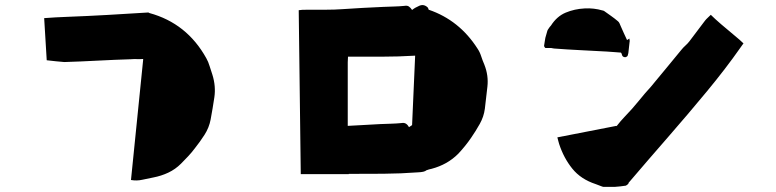

<svg xmlns="http://www.w3.org/2000/svg" viewBox="-20 -719 3040 752"><path d="M163 -483 153 -648Q176 -650 198 -651Q220 -652 242 -653Q322 -656 401 -660.5Q480 -665 559 -670H560Q563 -670 565 -668Q712 -628 788 -491Q796 -477 801 -460Q806 -443 812 -426Q826 -381 819.5 -337.5Q813 -294 805 -251Q799 -219 781 -191Q763 -163 743 -138Q731 -122 717 -107Q703 -92 689 -78Q667 -56 639.5 -43Q612 -30 581 -24Q559 -20 537.5 -15Q516 -10 493 -14L541 -488Q540 -485 540 -488Q528 -487 516.5 -487.5Q505 -488 493 -487Q428 -485 362.5 -481.5Q297 -478 232 -476Q216 -477 199 -479Q182 -481 163 -483Z M1158 -37 1150 -679Q1158 -681 1190.5 -681Q1223 -681 1260 -681Q1275 -681 1290 -681.5Q1305 -682 1319 -683Q1359 -686 1399.5 -688Q1440 -690 1481 -692Q1502 -693 1523 -693.5Q1544 -694 1564 -696Q1575 -698 1581.5 -693.5Q1588 -689 1594 -680Q1605 -689 1622.5 -696.5Q1640 -704 1655 -690Q1657 -688 1659 -681Q1779 -640 1850 -529Q1859 -516 1864.5 -499Q1870 -482 1877 -466Q1894 -423 1889 -379.5Q1884 -336 1879 -293Q1875 -262 1859 -233.5Q1843 -205 1825 -179Q1814 -163 1801.5 -147.5Q1789 -132 1775 -117Q1753 -95 1727 -80.5Q1701 -66 1671 -58Q1666 -57 1660.5 -55.5Q1655 -54 1650 -52Q1643 -45 1617 -44Q1550 -39 1482 -38.5Q1414 -38 1346 -38V-37ZM1342 -475V-226Q1374 -228 1406 -229.5Q1438 -231 1469 -233Q1491 -234 1511.5 -234.5Q1532 -235 1552 -237Q1563 -239 1570 -234.5Q1577 -230 1582 -221Q1585 -223 1588 -225Q1591 -227 1594 -229L1606 -501Q1540 -497 1474.5 -497Q1409 -497 1343 -497Z M2124 -599Q2125 -601 2126 -603Q2127 -605 2128 -606Q2133 -614 2138 -619Q2161 -655 2195.5 -669.5Q2230 -684 2270 -686Q2288 -687 2305.5 -685Q2323 -683 2340 -678Q2342 -678 2346 -676Q2360 -666 2373.5 -656.5Q2387 -647 2400 -636Q2404 -633 2406.5 -627.5Q2409 -622 2411 -617Q2417 -604 2423 -590Q2429 -576 2436 -562Q2438 -564 2445 -568Q2445 -564 2446 -561Q2447 -558 2446 -556Q2445 -545 2443.5 -533.5Q2442 -522 2441 -511Q2440 -506 2438.5 -501.5Q2437 -497 2430 -495Q2417 -494 2415 -508Q2414 -509 2414 -510Q2414 -511 2412 -513Q2399 -514 2385.5 -515Q2372 -516 2358 -517Q2306 -520 2254 -522.5Q2202 -525 2150 -529Q2147 -529 2144 -530Q2141 -531 2139 -531H2116Q2115 -532 2113 -534.5Q2111 -537 2111 -540Q2112 -548 2113.5 -556Q2115 -564 2116 -571Q2118 -578 2120 -585Q2122 -592 2124 -599ZM2879 -531Q2823 -451 2749 -361.5Q2675 -272 2596.5 -182Q2518 -92 2448 -10L2442 -3V-1Q2441 0 2439 2.5Q2437 5 2433 7V8Q2433 7 2432 7V8Q2421 10 2409.5 11Q2398 12 2387 13H2346Q2342 13 2339.5 12Q2337 11 2334 10Q2329 8 2323.5 6Q2318 4 2313 2Q2255 -17 2221.5 -58.5Q2188 -100 2170 -155Q2168 -161 2166.5 -167.5Q2165 -174 2163 -181L2394 -226Q2394 -226 2394 -225.5Q2394 -225 2395 -225Q2403 -235 2410.5 -244Q2418 -253 2425 -260Q2457 -293 2481.5 -323.5Q2506 -354 2530 -380Q2530 -380 2546.5 -400Q2563 -420 2590 -452.5Q2617 -485 2648 -523Q2656 -533 2664.5 -540.5Q2673 -548 2680 -557Q2705 -590 2717 -606Q2729 -622 2734 -628.5Q2739 -635 2742 -639Q2745 -643 2753 -650.5Q2761 -658 2764 -661Q2779 -646 2804.5 -624Q2830 -602 2855 -581.5Q2880 -561 2892 -549Q2890 -546 2887.5 -543Q2885 -540 2879 -531Z"/></svg>

Font: Palette Mosaic
Style: Regular
Weight: 400
Designer: Shibuyafont
Version: Version 1.001